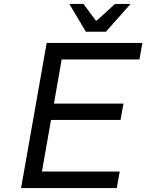

<svg xmlns="http://www.w3.org/2000/svg" viewBox="-20 -955 743 975"><path d="M416 -794 332 -935H404L466 -851H472L564 -935H643L518 -794ZM87 0 217 -737H703L688 -653H293L254 -429H607L592 -346H239L193 -84H588L573 0Z"/></svg>

Font: Tomorrow
Style: Italic
Weight: 400
Italic angle: -10°
Designer: Tony de Marco, Monica Rizzolli
Foundry: Just in Type
Version: Version 2.002